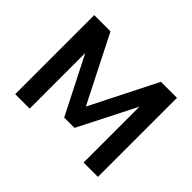

<svg xmlns="http://www.w3.org/2000/svg" viewBox="-142 -958 1211 1211"><g transform="rotate(45 464.0 -352.5)"><path d="M95 0V-705H240L469 -253H462L690 -705H833V0H705V-504H708L510 -114H418L220 -504H224V0Z"/></g></svg>

Font: Nunito Sans 8pt
Style: Bold
Weight: 700
Version: Version 3.101;gftools[0.9.27]